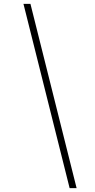

<svg xmlns="http://www.w3.org/2000/svg" viewBox="-20 -760 490 990"><path d="M137 -740 375 210H339L101 -740Z"/></svg>

Font: Georama ExtraExtended ExtraLight
Style: Italic
Weight: 200
Width: 8
Italic angle: -9°
Designer: Jean-Baptiste Levee
Foundry: Production Type
Version: Version 1.000